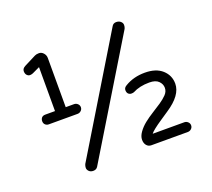

<svg xmlns="http://www.w3.org/2000/svg" viewBox="-105 -715 962 870"><g transform="rotate(-20 375.5 -280.0)"><path d="M226.6 -294.9Q236.3 -294.9 243.7 -288.1Q251 -281.2 251 -271.5Q251 -261.7 243.7 -254.9Q236.3 -248 226.6 -248H87.9Q78.1 -248 71.3 -254.4Q64.5 -260.7 64.5 -271.5Q64.5 -281.2 70.3 -288.1Q76.2 -294.9 87.9 -294.9H134.8V-506.8L99.6 -490.2Q93.8 -487.3 85.4 -486.8Q77.1 -486.3 70.3 -493.2Q63.5 -500 63.5 -512.7Q63.5 -525.4 78.1 -533.2L135.7 -562.5Q143.6 -566.4 155.8 -566.4Q168 -566.4 177.2 -556.2Q186.5 -545.9 186.5 -532.2V-294.9ZM227.5 7.8Q220.7 18.6 207 19Q193.4 19.5 185.5 11.7Q177.7 3.9 177.7 -4.9Q177.7 -13.7 181.6 -22.5L512.7 -568.4Q519.5 -579.1 532.7 -579.1Q545.9 -579.1 554.2 -571.8Q562.5 -564.5 562.5 -554.7Q562.5 -544.9 558.6 -537.1ZM668 -46.9Q677.7 -46.9 685.1 -40Q692.4 -33.2 692.4 -23.4Q692.4 -13.7 685.1 -6.8Q677.7 0 668 0H492.2Q478.5 0 469.7 -10.3Q460.9 -20.5 460.9 -37.6Q460.9 -54.7 474.1 -73.2Q487.3 -91.8 506.8 -107.4Q526.4 -123 549.3 -137.2Q572.3 -151.4 591.8 -164.6Q611.3 -177.7 625 -191.9Q638.7 -206.1 638.7 -224.1Q638.7 -242.2 624.5 -256.3Q610.4 -270.5 580.1 -270.5Q533.2 -270.5 500 -252.9Q495.1 -251 487.3 -251Q479.5 -251 473.1 -256.8Q466.8 -262.7 466.8 -274.9Q466.8 -287.1 481.4 -294.9Q522.5 -319.3 576.2 -319.3Q629.9 -319.3 659.7 -292.5Q689.5 -265.6 689.5 -225.6Q689.5 -169.9 612.3 -119.1Q591.8 -105.5 573.2 -92.8Q526.4 -61.5 515.6 -46.9Z"/></g></svg>

Font: NTR
Style: Regular
Weight: 400
Designer: Purushoth Kumar Guthula
Foundry: Silicon Andhra, USA.
Version: Version 1.0.5; ttfautohint (v1.2.25-373a) -l 7 -r 28 -G 50 -